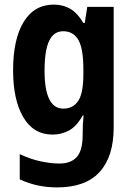

<svg xmlns="http://www.w3.org/2000/svg" viewBox="-20 -576 580 836"><path d="M215 -556Q253 -556 284.5 -538.5Q316 -521 343 -476H349L360 -546H475V-21Q475 105 414 172.5Q353 240 229 240Q185 240 145 231.5Q105 223 66 205V95Q112 117 157 126.5Q202 136 239 136Q289 136 314.5 107.5Q340 79 340 10V2Q340 -17 341 -36.5Q342 -56 344 -73H340Q313 -25 280 -7.5Q247 10 209 10Q126 10 81.5 -65.5Q37 -141 37 -270Q37 -405 83 -480.5Q129 -556 215 -556ZM255 -440Q214 -440 194 -398Q174 -356 174 -268Q174 -103 256 -103Q298 -103 320.5 -136.5Q343 -170 343 -253V-274Q343 -365 321 -402.5Q299 -440 255 -440Z"/></svg>

Font: Noto Sans Malayalam Condensed
Style: Bold
Weight: 700
Width: 3
Designer: Jelle Bosma - Monotype Design Team
Foundry: Monotype Imaging Inc.
Version: Version 2.104; ttfautohint (v1.8.4.7-5d5b)